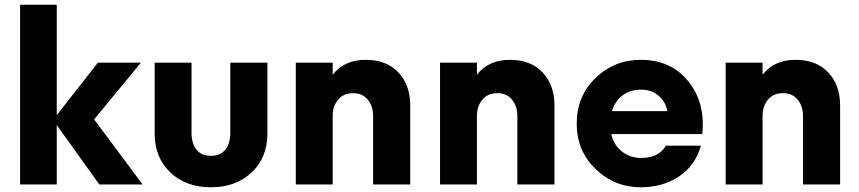

<svg xmlns="http://www.w3.org/2000/svg" viewBox="-20 -780 3634 812"><path d="M65 -760H220V-293L394 -515H576L378 -275L583 0H400L220 -251V0H65Z M790 -219Q790 -173 811 -147Q832 -121 872 -121Q912 -121 933 -147Q954 -173 954 -219V-515H1111V-216Q1111 -114 1044.5 -51Q978 12 872 12Q766 12 700 -51Q634 -114 634 -216V-515H790Z M1387 -290V0H1231V-515H1387V-464Q1436 -527 1527 -527Q1614 -527 1664.5 -474Q1715 -421 1715 -333V0H1558V-290Q1558 -331 1535.5 -358.5Q1513 -386 1473 -386Q1433 -386 1410 -358.5Q1387 -331 1387 -290Z M1997 -290V0H1841V-515H1997V-464Q2046 -527 2137 -527Q2224 -527 2274.5 -474Q2325 -421 2325 -333V0H2168V-290Q2168 -331 2145.5 -358.5Q2123 -386 2083 -386Q2043 -386 2020 -358.5Q1997 -331 1997 -290Z M2944 -164Q2921 -80 2852 -34Q2783 12 2690 12Q2579 12 2499 -65Q2419 -142 2419 -257Q2419 -373 2498.5 -450Q2578 -527 2690 -527Q2818 -527 2891 -436Q2964 -345 2950 -213H2565Q2576 -166 2610.5 -139Q2645 -112 2691 -112Q2767 -112 2796 -164ZM2690 -401Q2646 -401 2613.5 -377Q2581 -353 2568 -310H2802Q2797 -346 2767 -373.5Q2737 -401 2690 -401Z M3205 -290V0H3049V-515H3205V-464Q3254 -527 3345 -527Q3432 -527 3482.5 -474Q3533 -421 3533 -333V0H3376V-290Q3376 -331 3353.5 -358.5Q3331 -386 3291 -386Q3251 -386 3228 -358.5Q3205 -331 3205 -290Z"/></svg>

Font: Freely
Style: Bold
Weight: 700
Designer: Kris Sowersby
Foundry: Klim Type Foundry
Version: Version 1.006;hotconv 1.0.113;makeotfexe 2.5.65598;200799169